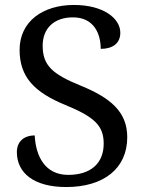

<svg xmlns="http://www.w3.org/2000/svg" viewBox="-20 -744 584 774"><path d="M247 10C397 10 493 -64 493 -191C493 -294 424 -350 307 -398C191 -445 152 -480 152 -560C152 -629 197 -674 274 -674C358 -674 386 -609 386 -547C434 -547 465 -569 465 -612C465 -670 397 -724 278 -724C152 -724 59 -657 59 -543C59 -433 119 -372 243 -321C360 -273 398 -238 398 -165C398 -84 344 -39 255 -39C161 -39 124 -115 120 -198C74 -198 48 -171 48 -131C48 -47 116 10 247 10Z"/></svg>

Font: Noto Serif Balinese
Style: Regular
Weight: 400
Designer: Monotype Design Team
Foundry: Monotype Imaging Inc.
Version: Version 2.005